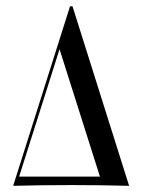

<svg xmlns="http://www.w3.org/2000/svg" viewBox="-20 -601 520 621"><path d="M22.6 0 206.5 -580.6H214.5L397.6 0Q305.6 -2.4 210.5 -2.4Q116.9 -2.4 22.6 0ZM41.9 -29.8H303.2L172.6 -441.9Z"/></svg>

Font: Playfair 144pt
Style: Italic
Weight: 400
Italic angle: -15.6°
Designer: Claus Eggers Sørensen
Foundry: Claus Eggers Sørensen
Version: Version 2.001;gftools[0.9.30]